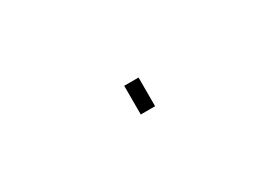

<svg xmlns="http://www.w3.org/2000/svg" viewBox="-8 -821 539 371"><g transform="rotate(-30 261.0 -635.0)"><path d="M246 -667H278V-603H246Z"/></g></svg>

Font: Zector
Style: Regular
Weight: 400
Designer: GGBot
Version: 0.72